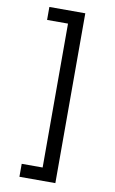

<svg xmlns="http://www.w3.org/2000/svg" viewBox="-100 -834 614 1021"><g transform="rotate(10 207.5 -323.5)"><path d="M81 65H194V-712H81V-782H275V135H81Z"/></g></svg>

Font: lgurmukhi05
Style: Book
Weight: 400
Designer: Jelle Bosma - Monotype Design Team
Foundry: Monotype Imaging Inc.
Version: Version 2.003